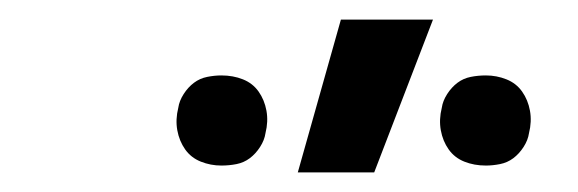

<svg xmlns="http://www.w3.org/2000/svg" viewBox="-20 -786 590 196"><path d="M476 -617Q464 -617 454 -621Q444 -625 438 -633.5Q432 -642 430 -653Q428 -664 431 -676Q432 -683 436.5 -690Q441 -697 447 -701.5Q453 -706 460.5 -707.5Q468 -709 476 -709Q487 -709 497 -705Q507 -701 513 -692.5Q519 -684 521 -673Q523 -662 520 -650Q519 -643 514.5 -636Q510 -629 504 -624.5Q498 -620 490.5 -618.5Q483 -617 476 -617ZM206 -617Q195 -617 185 -621Q175 -625 169 -633.5Q163 -642 161 -653Q159 -664 162 -676Q163 -683 167.5 -690Q172 -697 178 -701.5Q184 -706 191.5 -707.5Q199 -709 206 -709Q218 -709 228 -705Q238 -701 244 -692.5Q250 -684 252 -673Q254 -662 251 -650Q250 -643 245.5 -636Q241 -629 235 -624.5Q229 -620 221.5 -618.5Q214 -617 206 -617ZM284 -610 328 -766H422L362 -610Z"/></svg>

Font: Lode Dark Term
Style: Bold Italic
Weight: 700
Italic angle: -11°
Monospace: yes
Designer: Belleve Invis
Foundry: Belleve Invis
Version: Version 29.2.0